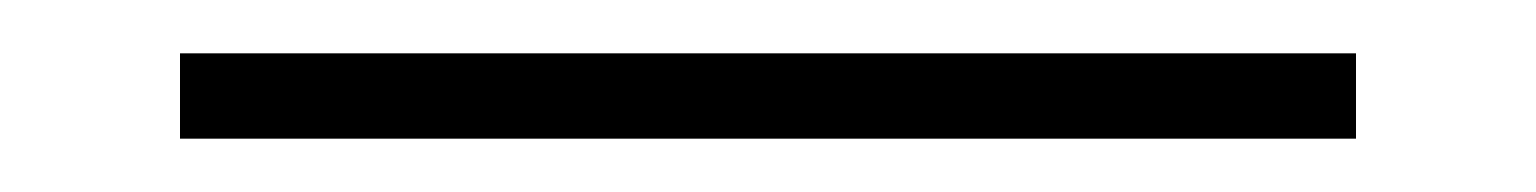

<svg xmlns="http://www.w3.org/2000/svg" viewBox="-20 -20 576 72"><path d="M47.5 32V0H488.5V32Z"/></svg>

Font: Encode Sans Thin
Style: Regular
Weight: 250
Designer: Multiple Designers
Foundry: Impallari Type
Version: Version 2.000